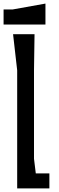

<svg xmlns="http://www.w3.org/2000/svg" viewBox="-31 -1053 328 1073"><path d="M39 -1000H-11V-916H223V-1033ZM159 -166V-660L162 -862H42L65 -660V0H245V-84H169Z"/></svg>

Font: BackOut Medium
Style: Regular
Weight: 500
Designer: Frank Adebiaye
Foundry: Velvetyne Type Foundry
Version: Version 2.000;hotconv 1.0.109;makeotfexe 2.5.65596